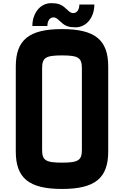

<svg xmlns="http://www.w3.org/2000/svg" viewBox="-20 -1199 795 1231"><path d="M377.5 12.5C590 12.5 673.8 -57.5 673.8 -227.5V-772.5C673.8 -942.5 590 -1012.5 377.5 -1012.5C165 -1012.5 81.2 -942.5 81.2 -772.5V-227.5C81.2 -57.5 165 12.5 377.5 12.5ZM187.5 -1032.5H283.8C283.8 -1057.5 293.8 -1087.5 323.8 -1087.5C343.8 -1087.5 358.8 -1066.2 371.2 -1057.5C397.5 -1031.2 423.8 -1023.8 463.8 -1023.8C537.5 -1023.8 585 -1091.2 585 -1170H488.8C488.8 -1145 478.8 -1115 448.8 -1115C428.8 -1115 413.8 -1136.2 401.2 -1145C375 -1171.2 348.8 -1178.8 308.8 -1178.8C235 -1178.8 187.5 -1111.2 187.5 -1032.5ZM250 -240V-760C250 -827.5 270 -843.8 377.5 -843.8C485 -843.8 505 -827.5 505 -760V-240C505 -172.5 485 -156.2 377.5 -156.2C270 -156.2 250 -172.5 250 -240Z"/></svg>

Font: Basalte Marquee
Style: Regular
Weight: 400
Designer: Ange Degheest & Benjamin Gomez & Eugénie Bidaut
Foundry: Velvetyne Type Foundry
Version: Version 1.000;FEAKit 1.0